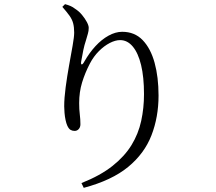

<svg xmlns="http://www.w3.org/2000/svg" viewBox="-20 -830 1040 924"><path d="M372 51Q463 15 521.5 -31.5Q580 -78 613 -132Q646 -186 659.5 -248Q673 -310 673 -377Q673 -459 659 -517Q645 -575 619 -606Q593 -637 558 -637Q535 -637 508 -623Q481 -609 456 -584Q431 -559 413 -525Q389 -479 375 -433Q361 -387 361 -334Q361 -303 364 -279.5Q367 -256 367 -232Q367 -218 359 -209Q351 -200 339 -200Q328 -200 319.5 -205Q311 -210 304 -225Q299 -236 295.5 -252.5Q292 -269 290.5 -287Q289 -305 289 -318Q289 -358 296 -410.5Q303 -463 312.5 -515.5Q322 -568 329.5 -610.5Q337 -653 337 -673Q337 -699 332 -718Q327 -737 314 -755Q301 -773 280 -797L293 -810Q308 -806 319.5 -801Q331 -796 341 -788Q360 -776 374.5 -758.5Q389 -741 398 -724Q407 -707 407 -696Q407 -681 403 -668Q399 -655 394 -637Q386 -613 381 -589Q376 -565 371 -536Q368 -521 373 -520Q378 -519 386 -534Q410 -576 439.5 -608Q469 -640 502.5 -658.5Q536 -677 568 -677Q628 -677 666.5 -637Q705 -597 724 -528Q743 -459 743 -370Q743 -267 709 -179Q675 -91 596.5 -26.5Q518 38 383 74Z"/></svg>

Font: Noto Serif HK ExtraLight
Style: Regular
Weight: 400
Version: Version 2.002-H1;hotconv 1.1.0;makeotfexe 2.6.0